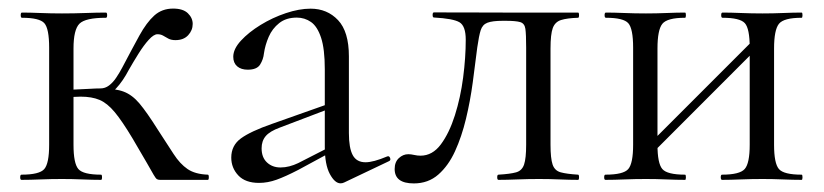

<svg xmlns="http://www.w3.org/2000/svg" viewBox="-20 -415 1901 443"><path d="M29.6 0Q26.6 0 26.6 -6Q26.6 -12 29.6 -12Q71 -12 82.2 -25Q93.4 -38 93.4 -81V-305Q93.4 -349 82.3 -361.5Q71.2 -374 30.6 -374Q27.8 -374 27.8 -380Q27.8 -386 30.6 -386Q49.2 -386 73.3 -385Q97.4 -384 123 -384Q150.8 -384 177.4 -385Q204 -386 224.4 -386Q227.2 -386 227.2 -380Q227.2 -374 224.4 -374Q177 -374 163.3 -360.3Q149.6 -346.6 149.6 -303V-81Q149.6 -38 160.8 -25Q172 -12 213.2 -12Q215.4 -12 215.4 -6Q215.4 0 213.2 0Q193.8 0 170.3 -1Q146.8 -2 123 -2Q97.4 -2 73.3 -1Q49.2 0 29.6 0ZM349.4 0Q345 0 342.2 -1.6Q339.4 -3.2 334.5 -11.7Q329.6 -20.2 318.5 -39.7Q307.4 -59.2 285.6 -96Q261.6 -136 244.5 -156.5Q227.4 -177 209.7 -184.5Q192 -192 166 -192Q148.2 -192 122.4 -189L121.4 -207Q139.6 -208 156.4 -208.6Q173.2 -209.2 187.4 -210.1Q201.6 -211 212 -211Q245.8 -211 265.5 -203.5Q285.2 -196 302 -176Q318.8 -156 344 -116Q366 -82.2 380.6 -59.6Q395.2 -37 412.7 -25Q430.2 -13 459.6 -12Q461.8 -12 461.8 -6Q461.8 0 459.6 0ZM212 -194.2V-211Q222.6 -211 231.6 -217.8Q240.6 -224.6 248 -235.6Q255.4 -246.6 261.8 -258.6Q284.8 -302.4 301.5 -332.8Q318.2 -363.2 336 -379.2Q353.8 -395.2 379.4 -395.2Q402.4 -395.2 413.5 -384.4Q424.6 -373.6 424.6 -359.8Q424.6 -345 414.1 -333.7Q403.6 -322.4 384.8 -322.4Q374.8 -322.4 368.3 -326Q361.8 -329.6 356.3 -332.8Q350.8 -336 343.2 -336Q334.8 -336 323.2 -323.2Q311.6 -310.4 299.6 -291.2Q287.6 -272 277.2 -253.8Q263.6 -227.8 247.9 -211Q232.2 -194.2 212 -194.2Z M774.2 6Q770.2 8 765.8 8Q752.6 8 741 -13.6Q729.4 -35.2 729.4 -76.2V-255Q729.4 -302 720.8 -328Q712.2 -354 697.6 -364.2Q683 -374.4 664.8 -374.4Q640.2 -374.4 624.2 -361.7Q608.2 -349 600 -330.1Q591.8 -311.2 589 -291.8Q587.6 -278 580.2 -266.1Q572.8 -254.2 551.6 -254.2Q536.2 -254.2 527.2 -262Q518.2 -269.8 518.2 -284Q518.2 -302 536 -321.3Q553.8 -340.6 581.3 -357.5Q608.8 -374.4 639.6 -384.7Q670.4 -395 696.6 -395Q735 -395 760 -368.5Q785 -342 785 -285V-108Q785 -73.4 793.9 -57Q802.8 -40.6 823.4 -40.6Q841.4 -40.6 873.2 -54Q878 -56 880.1 -50.5Q882.2 -45 877.2 -43ZM577.8 7Q546 7 529.8 -10.3Q513.6 -27.6 513.6 -51.4Q513.6 -79.4 535.9 -95.7Q558.2 -112 608.2 -129.4L739.4 -175.8L741.8 -164.8L625.6 -120.6Q602.6 -112.2 593.1 -101Q583.6 -89.8 583.6 -72.8Q583.6 -51.8 596 -40.2Q608.4 -28.6 627.2 -28.6Q637.6 -28.6 647.9 -31.3Q658.2 -34 667.8 -38.6L753.2 -82.2L755 -70L668.2 -23Q638.4 -7.6 618 -0.3Q597.6 7 577.8 7Z M934.8 8.2Q890.6 8.2 890.6 -25Q890.6 -41.2 900.3 -50.2Q910 -59.2 922 -59.2Q928.2 -59.2 935.6 -57.5Q943 -55.8 950.2 -55.8Q977.8 -55.8 997.2 -81.9Q1016.6 -108 1029.6 -149Q1042.6 -190 1048.6 -236.2Q1054.6 -282.4 1054.6 -323.4Q1054.6 -355 1040.2 -363.6Q1025.8 -372.2 981.2 -374.6Q978.2 -374.6 978.2 -380.5Q978.2 -386.4 981.2 -386.4Q990 -386.4 1013.3 -386.3Q1036.6 -386.2 1064.4 -386.2Q1092.2 -386.2 1114.3 -386.1Q1136.4 -386 1142.2 -386H1313.8Q1316 -386 1316 -380Q1316 -374 1313.8 -374Q1288.4 -373.2 1274.5 -368.8Q1260.6 -364.4 1255.4 -350.2Q1250.2 -336 1250.2 -303V-81Q1250.2 -49.6 1255 -35.4Q1259.8 -21.2 1273.7 -17.4Q1287.6 -13.6 1313.8 -12Q1316 -12 1316 -6Q1316 0 1313.8 0Q1294.4 0 1271.3 -1Q1248.2 -2 1223.6 -2Q1198 -2 1173.4 -1Q1148.8 0 1130.2 0Q1127.2 0 1127.2 -6Q1127.2 -12 1130.2 -12Q1157.4 -13.6 1170.9 -17.4Q1184.4 -21.2 1189.2 -35.4Q1194 -49.6 1194 -81V-305Q1194 -336 1192.2 -348.5Q1190.4 -361 1180.3 -364Q1170.2 -367 1146.4 -367H1140Q1116.2 -367 1104.7 -362.6Q1093.2 -358.2 1089.1 -345.3Q1085 -332.4 1081.2 -305.6Q1076.6 -268.2 1070.8 -225Q1065 -181.8 1055.1 -140.7Q1045.2 -99.6 1029.9 -66.1Q1014.6 -32.6 991.3 -12.2Q968 8.2 934.8 8.2Z M1471.6 -48 1457.6 -62 1729.4 -333.8 1743.4 -320ZM1440.8 -81V-305Q1440.8 -349 1429.6 -361.5Q1418.4 -374 1378 -374Q1375 -374 1375 -380Q1375 -386 1378 -386Q1396.6 -386 1420.7 -385Q1444.8 -384 1470.4 -384Q1494.2 -384 1518.2 -385Q1542.2 -386 1560.6 -386Q1562.6 -386 1562.6 -380Q1562.6 -374 1560.6 -374Q1519.4 -374 1508.2 -360Q1497 -346 1497 -303V-81Q1497 -38 1508.2 -25Q1519.4 -12 1560.6 -12Q1562.6 -12 1562.6 -6Q1562.6 0 1560.6 0Q1541.2 0 1517.7 -1Q1494.2 -2 1470.4 -2Q1444.7 -2 1420.6 -1Q1396.5 0 1377 0Q1374 0 1374 -6Q1374 -12 1377 -12Q1418.4 -12 1429.6 -25Q1440.8 -38 1440.8 -81ZM1709.8 -81V-305Q1709.8 -349 1698.6 -361.5Q1687.4 -374 1647 -374Q1644 -374 1644 -380Q1644 -386 1647 -386Q1665.6 -386 1689.7 -385Q1713.8 -384 1739.4 -384Q1763.2 -384 1787.2 -385Q1811.2 -386 1829.6 -386Q1831.6 -386 1831.6 -380Q1831.6 -374 1829.6 -374Q1788.4 -374 1777.2 -360Q1766 -346 1766 -303V-81Q1766 -38 1777.2 -25Q1788.4 -12 1829.6 -12Q1831.6 -12 1831.6 -6Q1831.6 0 1829.6 0Q1810.2 0 1786.7 -1Q1763.2 -2 1739.4 -2Q1713.8 -2 1689.1 -1Q1664.5 0 1646.1 0Q1643 0 1643 -6Q1643 -12 1645.9 -12Q1686.6 -12 1698.2 -25Q1709.8 -38 1709.8 -81Z"/></svg>

Font: Cormorant Light
Style: Regular
Weight: 300
Designer: Christian Thalmann (Catharsis Fonts)
Foundry: Catharsis Fonts
Version: Version 4.000